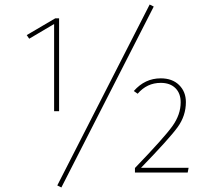

<svg xmlns="http://www.w3.org/2000/svg" viewBox="-20 -762 932 848"><path d="M641 -742 659 -733 251 66 233 57ZM241 -681V-271H219V-656L109 -591L98 -607L224 -681ZM690 -416Q741 -416 771 -386.5Q801 -357 801 -311Q801 -251 765 -201Q729 -151 603 -21H813L809 0H576V-20Q705 -154 741.5 -205Q778 -256 778 -310Q778 -350 754.5 -373Q731 -396 690 -396Q629 -396 588 -348L571 -360Q620 -416 690 -416Z"/></svg>

Font: FiraGO Thin
Style: Regular
Weight: 100
Designer: bBox Type
Foundry: bBox Type GmbH
Version: Version 1.001;PS 001.001;hotconv 1.0.88;makeotf.lib2.5.64775